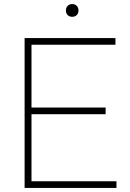

<svg xmlns="http://www.w3.org/2000/svg" viewBox="-20 -928 640 948"><path d="M101.5 0V-740H550V-707H135.5V-33H555V0ZM124 -364V-397H501.5V-364ZM336.5 -845Q323 -845 314.2 -853.5Q305.5 -862 305.5 -876Q305.5 -890.5 314.2 -899.2Q323 -908 336.5 -908Q350 -908 358.8 -899.2Q367.5 -890.5 367.5 -876Q367.5 -862 358.8 -853.5Q350 -845 336.5 -845Z"/></svg>

Font: Encode Sans SC SemiExpanded Thin
Style: Regular
Weight: 250
Width: 6
Designer: Multiple Designers
Foundry: Impallari Type
Version: Version 3.002